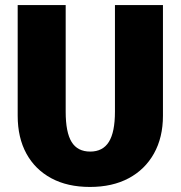

<svg xmlns="http://www.w3.org/2000/svg" viewBox="-20 -720 715 760"><path d="M240 -700V-278Q240 -196 263.5 -158Q287 -120 337 -120Q387 -120 411 -158.5Q435 -197 435 -278V-700H625V-262Q625 -176 589.5 -112.5Q554 -49 489.5 -14.5Q425 20 336 20Q247 20 183 -14.5Q119 -49 84.5 -112Q50 -175 50 -262V-700Z"/></svg>

Font: Moderustic ExtraBold
Style: Regular
Weight: 800
Designer: Tural Alisoy
Foundry: TAFT Foundry
Version: Version 2.120